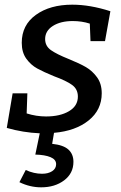

<svg xmlns="http://www.w3.org/2000/svg" viewBox="-20 -560 516 821"><path d="M173 -393Q173 -363 198 -345.5Q223 -328 273 -308Q320 -289 347.5 -273Q375 -257 395 -229.5Q415 -202 415 -161Q415 -90 359 -45Q303 0 211 8L203 55Q251 60 272.5 79.5Q294 99 294 132Q294 181 254.5 211Q215 241 156 241Q108 241 63 219L90 167Q125 183 160 183Q186 183 203 172Q220 161 220 142Q220 122 196 112Q172 102 131 101L150 10Q79 7 9 -13L34 -161H97L94 -75Q135 -62 177 -62Q237 -62 275 -84.5Q313 -107 313 -147Q313 -179 288 -197Q263 -215 211 -234Q167 -252 139.5 -267Q112 -282 92.5 -309Q73 -336 73 -377Q73 -453 133.5 -496.5Q194 -540 289 -540Q365 -540 452 -512L429 -384H367L364 -459Q330 -470 291 -470Q239 -470 206 -449Q173 -428 173 -393Z"/></svg>

Font: Bitter Pro Medium
Style: Italic
Weight: 500
Italic angle: -9°
Designer: Sol Matas, and Bitter project Authors
Foundry: Sol Matas
Version: Version 1.010